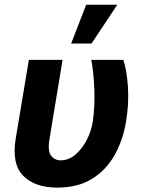

<svg xmlns="http://www.w3.org/2000/svg" viewBox="-20 -806 627 835"><path d="M105.5 -545.5H252.1L195.3 -201.7Q186.4 -148.8 202.4 -128.7Q218.4 -108.7 243.6 -108.7Q278.4 -108.7 307.5 -133.2Q336.6 -157.7 356.7 -196.2Q376.8 -234.7 383.5 -277Q392.8 -342.3 390.4 -413.5Q388.1 -484.7 377.1 -545.5H516.3Q531.6 -500.7 536.4 -427.7Q541.2 -354.8 528.1 -277Q514.9 -196.4 478.3 -131.4Q441.8 -66.4 380 -28.2Q318.2 9.9 229 9.9Q131.7 9.9 81 -41.4Q30.2 -92.7 48.3 -203.1ZM289.4 -616.8 354.8 -785.5H490.1L378.2 -616.8Z"/></svg>

Font: Inter UI
Style: Bold Italic
Weight: 700
Italic angle: 9.39999°
Designer: Rasmus Andersson
Foundry: rsms
Version: 3.2;8d6f07862